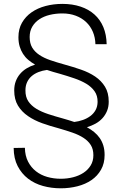

<svg xmlns="http://www.w3.org/2000/svg" viewBox="-20 -741 640 1002"><path d="M547.4 -210.4Q547.4 -183.6 538.6 -162.1Q529.8 -140.6 514.6 -124Q499.5 -107.4 478.8 -95.9Q458 -84.5 433.6 -77.1Q454.1 -65.9 471.2 -52Q488.3 -38.1 500.5 -20.5Q512.7 -2.9 519.3 18.8Q525.9 40.5 525.9 67.9Q525.9 111.8 507.3 144.5Q488.8 177.2 457.5 198.7Q426.3 220.2 384.5 231Q342.8 241.7 296.9 241.7Q248.5 241.7 204.3 229.5Q160.2 217.3 126.5 191.4Q92.8 165.5 72.3 126Q51.8 86.4 51.3 31.2L109.9 30.3Q110.8 72.3 126.5 102.5Q142.1 132.8 167.7 152.8Q193.4 172.9 226.8 182.4Q260.3 191.9 296.9 191.9Q330.6 191.9 361.3 184.1Q392.1 176.3 415.5 160.9Q439 145.5 453.1 122.6Q467.3 99.6 467.3 68.8Q467.3 37.6 453.9 16.1Q440.4 -5.4 416.3 -21.2Q392.1 -37.1 358.9 -48.6Q325.7 -60.1 286.6 -71.3Q242.2 -83 200.4 -97.9Q158.7 -112.8 126 -135.3Q93.3 -157.7 73.7 -189.9Q54.2 -222.2 54.2 -269Q54.2 -295.4 62.3 -316.9Q70.3 -338.4 84.7 -355.2Q99.1 -372.1 119.1 -384.3Q139.2 -396.5 163.1 -403.8Q143.6 -415 127.4 -428.7Q111.3 -442.4 100.1 -460Q88.9 -477.5 82.5 -499Q76.2 -520.5 76.2 -546.9Q76.2 -589.8 94.7 -622.3Q113.3 -654.8 144.8 -676.8Q176.3 -698.7 217.8 -709.7Q259.3 -720.7 305.7 -720.7Q357.9 -720.7 400.4 -706.5Q442.9 -692.4 472.9 -665.5Q502.9 -638.7 519.3 -599.6Q535.6 -560.5 536.6 -510.3H478Q477.1 -545.4 464.6 -575Q452.1 -604.5 429.7 -625.7Q407.2 -647 375.7 -658.9Q344.2 -670.9 305.7 -670.9Q270.5 -670.9 239.5 -663.3Q208.5 -655.8 185.3 -640.4Q162.1 -625 148.4 -601.8Q134.8 -578.6 134.8 -547.9Q134.8 -515.1 147.9 -492.9Q161.1 -470.7 185.1 -454.6Q209 -438.5 242.4 -427Q275.9 -415.5 316.4 -404.3Q360.8 -392.1 402.6 -377.7Q444.3 -363.3 476.6 -341.6Q508.8 -319.8 528.1 -288.3Q547.4 -256.8 547.4 -210.4ZM292 -356Q274.4 -360.8 257.6 -365.7Q240.7 -370.6 225.1 -376Q201.7 -373 181.2 -365Q160.6 -356.9 145.5 -344Q130.4 -331.1 121.6 -312.5Q112.8 -293.9 112.8 -270Q112.3 -235.4 127.7 -212.4Q143.1 -189.5 169.7 -173.3Q196.3 -157.2 231.9 -145.5Q267.6 -133.8 308.6 -122.6Q323.7 -118.2 338.6 -113.8Q353.5 -109.4 367.7 -104.5Q391.6 -107.4 413.3 -115.2Q435.1 -123 451.9 -135.7Q468.8 -148.4 478.8 -166.5Q488.8 -184.6 489.3 -209Q489.7 -241.7 473.6 -264.6Q457.5 -287.6 430.2 -304Q402.8 -320.3 366.9 -332.5Q331.1 -344.7 292 -356Z"/></svg>

Font: Roboto Mono Light
Style: Regular
Weight: 300
Designer: Google
Version: Version 2.000985; 2015; ttfautohint (v1.3)